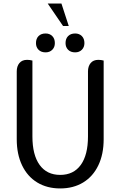

<svg xmlns="http://www.w3.org/2000/svg" viewBox="-20 -1046 676 1078"><path d="M74 -264V-645Q74 -674 89 -692Q104 -710 132 -710Q147 -710 162 -706V-280Q162 -176 202.5 -120Q243 -64 318 -64Q393 -64 433.5 -120Q474 -176 474 -280V-645Q474 -674 489 -692Q504 -710 532 -710Q547 -710 562 -706V-264Q562 -180 532 -117.5Q502 -55 447 -21.5Q392 12 318 12Q244 12 189 -21.5Q134 -55 104 -117.5Q74 -180 74 -264ZM248 -1026H325L366 -900H334ZM182 -804Q182 -829 196.5 -843.5Q211 -858 236 -858Q259 -858 273.5 -843.5Q288 -829 288 -804Q288 -781 273.5 -766.5Q259 -752 236 -752Q211 -752 196.5 -766.5Q182 -781 182 -804ZM348 -804Q348 -829 362.5 -843.5Q377 -858 402 -858Q425 -858 439.5 -843.5Q454 -829 454 -804Q454 -781 439.5 -766.5Q425 -752 402 -752Q377 -752 362.5 -766.5Q348 -781 348 -804Z"/></svg>

Font: Thasadith
Style: Bold
Weight: 700
Designer: Cadson Demak Co.,Ltd.
Foundry: Cadson Demak Co.,Ltd.
Version: Version 1.000; ttfautohint (v1.6)